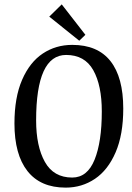

<svg xmlns="http://www.w3.org/2000/svg" viewBox="-20 -844 603 877"><path d="M543 -348Q543 -229 508 -148Q473 -67 413.5 -27Q354 13 280 13Q165 13 105.5 -62.5Q46 -138 46 -280Q46 -399 81 -479.5Q116 -560 175.5 -599.5Q235 -639 310 -639Q426 -639 484.5 -565Q543 -491 543 -348ZM145 -294Q145 -176 185 -104.5Q225 -33 310 -33Q379 -33 412 -114.5Q445 -196 445 -335Q445 -454 406 -523.5Q367 -593 282 -593Q145 -593 145 -294ZM370 -685 342 -658 205 -768 262 -824Z"/></svg>

Font: Gupter Medium
Style: Regular
Weight: 500
Designer: Octavio Pardo
Version: Version 1.000